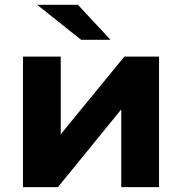

<svg xmlns="http://www.w3.org/2000/svg" viewBox="-20 -771 750 791"><path d="M74.7 0V-537.9H230.3V-217.9L492.3 -537.9H635.2V0H479.6V-320.4L218.6 0ZM314.3 -607 132.9 -751.3H300.9L435.3 -607Z"/></svg>

Font: Montserrat Thin
Style: Regular
Weight: 100
Designer: Julieta Ulanovsky
Foundry: Julieta Ulanovsky
Version: Version 9.000